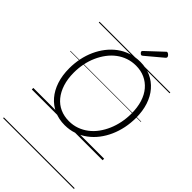

<svg xmlns="http://www.w3.org/2000/svg" viewBox="-425 -1264 1774 1774"><g transform="rotate(45 462.5 -377.0)"><path d="M447 19Q371 19 308 -9.5Q245 -38 200 -90.5Q155 -143 130.5 -217Q106 -291 106 -383Q106 -449 119 -512Q132 -575 157.5 -631.5Q183 -688 219.5 -735Q256 -782 303 -817Q350 -852 407 -871Q464 -890 529 -890Q605 -890 667 -862Q729 -834 774 -782Q819 -730 843 -657Q867 -584 867 -494Q867 -427 854 -363.5Q841 -300 815.5 -242.5Q790 -185 753.5 -137.5Q717 -90 670 -55Q623 -20 567 -0.5Q511 19 447 19ZM450 -35Q504 -35 551.5 -52Q599 -69 639.5 -100Q680 -131 711 -173.5Q742 -216 764 -267Q786 -318 797.5 -375Q809 -432 809 -492Q809 -573 789 -637Q769 -701 731 -745.5Q693 -790 641 -813.5Q589 -837 526 -837Q472 -837 424 -820.5Q376 -804 335.5 -773.5Q295 -743 263.5 -701Q232 -659 209.5 -608.5Q187 -558 175.5 -501.5Q164 -445 164 -385Q164 -303 185 -238Q206 -173 243.5 -127.5Q281 -82 333.5 -58.5Q386 -35 450 -35ZM492 -939Q485 -939 476 -948Q467 -957 467 -963Q467 -966 468 -969Q469 -972 473 -976L627 -1120Q631 -1124 634 -1126.5Q637 -1129 642 -1129Q648 -1129 656 -1123.5Q664 -1118 669.5 -1110.5Q675 -1103 675 -1096Q675 -1092 673.5 -1089Q672 -1086 667 -1081L506 -946Q501 -943 498.5 -941Q496 -939 492 -939ZM0 365H925V375H0ZM0 -20H925V0H0ZM0 -505H925V-500H0ZM0 -885H925V-875H0Z"/></g></svg>

Font: Playwrite GB S Guides
Style: Italic
Weight: 400
Italic angle: -7.01216°
Designer: Veronika Burian, José Scaglione
Foundry: TypeTogether
Version: Version 1.002